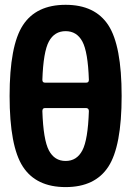

<svg xmlns="http://www.w3.org/2000/svg" viewBox="-20 -760 540 790"><path d="M345.7 -302.7Q345.7 -314.5 335 -315.4H165Q154.3 -315.4 154.3 -302.7Q158.2 -184.6 181.2 -141.1Q204.1 -97.7 250 -97.7Q295.9 -97.7 318.8 -141.1Q341.8 -184.6 345.7 -302.7ZM154.3 -431.6Q154.3 -419.9 165 -419.9H335Q345.7 -419.9 345.7 -431.6Q341.8 -546.9 318.8 -589.4Q295.9 -631.8 250 -631.8Q204.1 -631.8 181.2 -589.4Q158.2 -546.9 154.3 -431.6ZM74.2 -656.2Q128.9 -740.2 250 -740.2Q371.1 -740.2 425.8 -656.2Q480.5 -572.3 480.5 -365.2Q480.5 -158.2 425.8 -74.2Q371.1 9.8 250 9.8Q128.9 9.8 74.2 -74.2Q19.5 -158.2 19.5 -365.2Q19.5 -572.3 74.2 -656.2Z"/></svg>

Font: Rounded-X Mgen+ 1mn bold
Style: Bold
Weight: 700
Designer: [Source Han Sans]
Ryoko NISHIZUKA  (kana & ideographs); Paul D. Hunt (Latin, Greek & Cyrillic); Wenlong ZHANG  (bopomofo
Version: Version 1.059.20150602